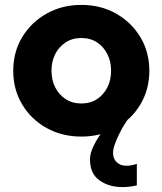

<svg xmlns="http://www.w3.org/2000/svg" viewBox="-20 -545 659 783"><path d="M312 12Q233 12 170 -23Q107 -58 70.5 -119Q34 -180 34 -256Q34 -333 70.5 -393.5Q107 -454 170 -489.5Q233 -525 312 -525Q391 -525 453.5 -489.5Q516 -454 552.5 -393.5Q589 -333 589 -256Q589 -180 552.5 -119Q516 -58 453 -23Q390 12 312 12ZM312 -123Q349 -123 376 -141Q403 -159 418 -189Q433 -219 433 -257Q433 -294 418 -324Q403 -354 376 -372Q349 -390 312 -390Q275 -390 247.5 -372Q220 -354 205 -324Q190 -294 190 -257Q190 -219 205 -189Q220 -159 247.5 -141Q275 -123 312 -123ZM480 218Q424 218 385.5 190.5Q347 163 347 105Q347 81 360.5 52.5Q374 24 394 -3.5Q414 -31 433 -53.5Q452 -76 465 -89L507 -67Q500 -57 488.5 -39Q477 -21 466.5 0.5Q456 22 448.5 42.5Q441 63 441 79Q441 102 456 116.5Q471 131 495 131Q506 131 517 129Q528 127 538 123V211Q527 214 509.5 216Q492 218 480 218Z"/></svg>

Font: MuseoModerno Thin
Style: Bold
Weight: 700
Version: Version 1.003